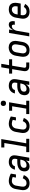

<svg xmlns="http://www.w3.org/2000/svg" viewBox="2102 -2890 797 5040"><g transform="rotate(-90 2500.0 -370.5)"><path d="M213 8Q191 8 169 5Q147 2 127 -5.5Q107 -13 90 -25.5Q73 -38 60.5 -54.5Q48 -71 40.5 -91Q33 -111 30 -132.5Q27 -154 28.5 -176.5Q30 -199 34 -221L56 -351Q60 -376 68.5 -400.5Q77 -425 91.5 -447Q106 -469 126 -487Q146 -505 169.5 -516.5Q193 -528 218.5 -533Q244 -538 269 -538Q295 -538 321 -533.5Q347 -529 370.5 -522Q394 -515 417 -505.5Q440 -496 462 -484L440 -350H358L373 -435Q349 -445 323 -451.5Q297 -458 271 -458H270Q255 -458 239.5 -454.5Q224 -451 210 -443Q196 -435 184.5 -423Q173 -411 164.5 -397Q156 -383 151.5 -368Q147 -353 145 -338L123 -208Q118 -183 119.5 -158Q121 -133 132.5 -112.5Q144 -92 166 -82Q188 -72 213 -72Q233 -72 254 -78.5Q275 -85 291.5 -99.5Q308 -114 320 -132.5Q332 -151 339 -171L423 -143Q411 -110 390 -81Q369 -52 341 -31.5Q313 -11 279.5 -1.5Q246 8 213 8Z M655 8Q622 8 592 -3.5Q562 -15 544.5 -39.5Q527 -64 522.5 -96.5Q518 -129 524 -162Q528 -187 539 -211.5Q550 -236 570 -254.5Q590 -273 614 -285Q638 -297 663.5 -303.5Q689 -310 714 -312.5Q739 -315 765 -315H843L850 -358Q853 -377 851 -397Q849 -417 837.5 -431.5Q826 -446 807.5 -452Q789 -458 769 -458Q751 -458 732.5 -454Q714 -450 697.5 -439Q681 -428 670.5 -411.5Q660 -395 656 -377H566Q571 -400 580 -421.5Q589 -443 603.5 -462Q618 -481 637.5 -496.5Q657 -512 679 -521.5Q701 -531 723.5 -534.5Q746 -538 769 -538Q795 -538 821 -533.5Q847 -529 869 -518Q891 -507 908 -488.5Q925 -470 933.5 -447Q942 -424 942.5 -397.5Q943 -371 939 -344L880 0H790L804 -87Q793 -66 777 -48Q761 -30 741.5 -17Q722 -4 699.5 2Q677 8 655 8ZM680 -72Q706 -72 731.5 -80.5Q757 -89 777 -108Q797 -127 808 -151.5Q819 -176 824 -201L829 -235H765Q750 -235 735 -234Q720 -233 705.5 -230.5Q691 -228 676 -223Q661 -218 647.5 -209Q634 -200 625.5 -186.5Q617 -173 615 -158Q612 -142 614 -125.5Q616 -109 625 -96Q634 -83 649 -77.5Q664 -72 680 -72Z M1026 0V-80H1168L1265 -655H1148V-735H1369L1258 -80H1376V0Z M1713 8Q1691 8 1669 5Q1647 2 1627 -5.5Q1607 -13 1590 -25.5Q1573 -38 1560.5 -54.5Q1548 -71 1540.5 -91Q1533 -111 1530 -132.5Q1527 -154 1528.5 -176.5Q1530 -199 1534 -221L1556 -351Q1560 -376 1568.5 -400.5Q1577 -425 1591.5 -447Q1606 -469 1626 -487Q1646 -505 1669.5 -516.5Q1693 -528 1718.5 -533Q1744 -538 1769 -538Q1795 -538 1821 -533.5Q1847 -529 1870.5 -522Q1894 -515 1917 -505.5Q1940 -496 1962 -484L1940 -350H1858L1873 -435Q1849 -445 1823 -451.5Q1797 -458 1771 -458H1770Q1755 -458 1739.5 -454.5Q1724 -451 1710 -443Q1696 -435 1684.5 -423Q1673 -411 1664.5 -397Q1656 -383 1651.5 -368Q1647 -353 1645 -338L1623 -208Q1618 -183 1619.5 -158Q1621 -133 1632.5 -112.5Q1644 -92 1666 -82Q1688 -72 1713 -72Q1733 -72 1754 -78.5Q1775 -85 1791.5 -99.5Q1808 -114 1820 -132.5Q1832 -151 1839 -171L1923 -143Q1911 -110 1890 -81Q1869 -52 1841 -31.5Q1813 -11 1779.5 -1.5Q1746 8 1713 8Z M2026 0V-80H2168L2230 -450H2113V-530H2335L2258 -80H2376V0ZM2308 -611Q2291 -611 2275.5 -617Q2260 -623 2251 -635Q2242 -647 2239.5 -663.5Q2237 -680 2239 -697Q2241 -709 2247 -719.5Q2253 -730 2263 -737Q2273 -744 2284.5 -746.5Q2296 -749 2308 -749Q2324 -749 2339.5 -743Q2355 -737 2364 -725Q2373 -713 2375.5 -696.5Q2378 -680 2376 -663Q2374 -651 2368 -640.5Q2362 -630 2352 -623Q2342 -616 2330.5 -613.5Q2319 -611 2308 -611Z M2655 8Q2622 8 2592 -3.5Q2562 -15 2544.5 -39.5Q2527 -64 2522.5 -96.5Q2518 -129 2524 -162Q2528 -187 2539 -211.5Q2550 -236 2570 -254.5Q2590 -273 2614 -285Q2638 -297 2663.5 -303.5Q2689 -310 2714 -312.5Q2739 -315 2765 -315H2843L2850 -358Q2853 -377 2851 -397Q2849 -417 2837.5 -431.5Q2826 -446 2807.5 -452Q2789 -458 2769 -458Q2751 -458 2732.5 -454Q2714 -450 2697.5 -439Q2681 -428 2670.5 -411.5Q2660 -395 2656 -377H2566Q2571 -400 2580 -421.5Q2589 -443 2603.5 -462Q2618 -481 2637.5 -496.5Q2657 -512 2679 -521.5Q2701 -531 2723.5 -534.5Q2746 -538 2769 -538Q2795 -538 2821 -533.5Q2847 -529 2869 -518Q2891 -507 2908 -488.5Q2925 -470 2933.5 -447Q2942 -424 2942.5 -397.5Q2943 -371 2939 -344L2880 0H2790L2804 -87Q2793 -66 2777 -48Q2761 -30 2741.5 -17Q2722 -4 2699.5 2Q2677 8 2655 8ZM2680 -72Q2706 -72 2731.5 -80.5Q2757 -89 2777 -108Q2797 -127 2808 -151.5Q2819 -176 2824 -201L2829 -235H2765Q2750 -235 2735 -234Q2720 -233 2705.5 -230.5Q2691 -228 2676 -223Q2661 -218 2647.5 -209Q2634 -200 2625.5 -186.5Q2617 -173 2615 -158Q2612 -142 2614 -125.5Q2616 -109 2625 -96Q2634 -83 2649 -77.5Q2664 -72 2680 -72Z M3283 0Q3262 0 3242 -3.5Q3222 -7 3205 -16Q3188 -25 3175.5 -40Q3163 -55 3157 -74Q3151 -93 3151 -113.5Q3151 -134 3155 -155L3204 -450H3087V-530H3218L3253 -735H3344L3309 -530H3463V-450H3295L3243 -141Q3241 -130 3241.5 -119Q3242 -108 3247 -98.5Q3252 -89 3262 -84.5Q3272 -80 3283 -80H3380V0Z M3702 8Q3673 8 3645 2Q3617 -4 3594.5 -19Q3572 -34 3557 -57Q3542 -80 3535 -107Q3528 -134 3528.5 -163Q3529 -192 3534 -221L3556 -351Q3560 -376 3568.5 -401Q3577 -426 3592 -448.5Q3607 -471 3627.5 -489Q3648 -507 3672.5 -518Q3697 -529 3722 -535Q3747 -541 3773 -541Q3802 -541 3829.5 -533.5Q3857 -526 3879.5 -511Q3902 -496 3917.5 -473Q3933 -450 3940 -423Q3947 -396 3946.5 -367Q3946 -338 3941 -309L3919 -179Q3914 -154 3906 -129.5Q3898 -105 3883 -82.5Q3868 -60 3847.5 -41.5Q3827 -23 3803 -12Q3779 -1 3753 3.5Q3727 8 3702 8ZM3704 -72Q3719 -72 3735 -75.5Q3751 -79 3765 -87Q3779 -95 3790.5 -107Q3802 -119 3810 -133Q3818 -147 3822.5 -162Q3827 -177 3830 -192L3852 -322Q3856 -347 3855.5 -371Q3855 -395 3845 -416Q3835 -437 3814 -447.5Q3793 -458 3769 -458Q3745 -458 3722.5 -449Q3700 -440 3683.5 -422.5Q3667 -405 3657.5 -382.5Q3648 -360 3645 -338L3623 -208Q3620 -192 3619 -175.5Q3618 -159 3620.5 -144Q3623 -129 3629.5 -115Q3636 -101 3647 -91Q3658 -81 3673 -76.5Q3688 -72 3704 -72Q3704 -72 3704 -72Q3704 -72 3704 -72Z M4065 0 4154 -530H4245L4226 -419Q4237 -442 4251 -463.5Q4265 -485 4284 -502.5Q4303 -520 4326.5 -529Q4350 -538 4374 -538Q4392 -538 4409 -532.5Q4426 -527 4438 -515Q4450 -503 4456 -486.5Q4462 -470 4464 -452.5Q4466 -435 4464.5 -416.5Q4463 -398 4460 -380H4369Q4370 -389 4371 -397.5Q4372 -406 4371.5 -414.5Q4371 -423 4369 -431Q4367 -439 4362 -445.5Q4357 -452 4349.5 -455Q4342 -458 4334 -458Q4316 -458 4298.5 -451.5Q4281 -445 4267 -432.5Q4253 -420 4243 -404Q4233 -388 4225.5 -371Q4218 -354 4213.5 -336.5Q4209 -319 4207 -302L4155 0Z M4719 8Q4696 8 4674 5Q4652 2 4631.5 -5Q4611 -12 4593.5 -24.5Q4576 -37 4563 -53.5Q4550 -70 4542 -90Q4534 -110 4530.5 -131.5Q4527 -153 4528.5 -175.5Q4530 -198 4534 -221L4556 -351Q4560 -376 4568.5 -400.5Q4577 -425 4592 -447.5Q4607 -470 4627.5 -488.5Q4648 -507 4672 -518Q4696 -529 4721.5 -533.5Q4747 -538 4772 -538Q4801 -538 4829 -532Q4857 -526 4880 -511Q4903 -496 4918 -473Q4933 -450 4940 -423Q4947 -396 4946.5 -367Q4946 -338 4941 -309L4926 -225H4626L4623 -208Q4620 -191 4619.5 -173.5Q4619 -156 4622.5 -140.5Q4626 -125 4634.5 -111Q4643 -97 4656 -88Q4669 -79 4685.5 -75.5Q4702 -72 4719 -72Q4736 -72 4753.5 -76Q4771 -80 4787 -89.5Q4803 -99 4815.5 -113Q4828 -127 4837 -143L4917 -108Q4902 -81 4880.5 -58Q4859 -35 4832.5 -20Q4806 -5 4777 1.5Q4748 8 4719 8ZM4639 -305H4849L4852 -322Q4855 -338 4856 -354.5Q4857 -371 4854.5 -386Q4852 -401 4845.5 -415Q4839 -429 4828 -439Q4817 -449 4802 -453.5Q4787 -458 4771 -458Q4755 -458 4739.5 -454.5Q4724 -451 4710 -443Q4696 -435 4684.5 -423Q4673 -411 4664.5 -397Q4656 -383 4651.5 -368Q4647 -353 4645 -338Z"/></g></svg>

Font: iosevka_custom_sans_ss08 Md
Style: Italic
Weight: 500
Italic angle: -10°
Designer: Belleve Invis
Foundry: Belleve Invis
Version: Version 10.3.0; ttfautohint (v1.8.3)